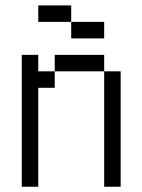

<svg xmlns="http://www.w3.org/2000/svg" viewBox="-20 -708 540 728"><path d="M375 -562.5V-625H250V-562.5ZM62.5 -500Q62.5 -500 62.5 0H125Q125 0 125 -375H187.5V-437.5H125V-500ZM375 -437.5V0H437.5V-437.5ZM187.5 -437.5H375V-500H187.5ZM250 -625V-687.5H125V-625Z"/></svg>

Font: BFUnifontExMono
Style: Regular
Weight: 500
Version: Version 15.0.06